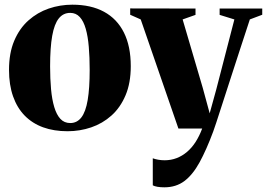

<svg xmlns="http://www.w3.org/2000/svg" viewBox="-20 -549 1140 820"><path d="M18.5 -250.5Q18.5 -322.5 40.8 -375Q63 -427.5 101.5 -461.8Q140 -496 188.2 -512.5Q236.5 -529 289 -529Q368.5 -529 424.2 -498.8Q480 -468.5 509.2 -410Q538.5 -351.5 538.5 -266.5Q538.5 -194.5 516.2 -142Q494 -89.5 456 -55.5Q418 -21.5 369.5 -5Q321 11.5 268.5 11.5Q210.5 11.5 164.2 -5.2Q118 -22 85.5 -55.2Q53 -88.5 35.8 -137.5Q18.5 -186.5 18.5 -250.5ZM280 -23.5Q309 -23.5 327.5 -47.5Q346 -71.5 354.5 -121.8Q363 -172 363 -250.5Q363 -304 359.2 -348.8Q355.5 -393.5 346.2 -426Q337 -458.5 320.8 -476.2Q304.5 -494 280 -494Q250 -494 231 -470.2Q212 -446.5 203 -396.2Q194 -346 194 -265.5Q194 -212.5 198 -168.2Q202 -124 211.8 -91.5Q221.5 -59 238 -41.2Q254.5 -23.5 280 -23.5ZM682 251Q665.5 251 652.5 248.8Q639.5 246.5 632.5 242.5V127Q641.5 130.5 655 133Q668.5 135.5 683 135.5Q710.5 135.5 734.5 126.2Q758.5 117 779 99.5Q799.5 82 815.5 57Q831.5 32 843.5 0H742L581 -466L536 -486V-513L815 -512.5V-485.5L760 -466L846 -173.5L875.5 -65L903.5 -166.5L981 -466L918 -485.5V-512.5H1100V-486L1047 -466Q1028 -408 1007.2 -344.5Q986.5 -281 966.8 -220.2Q947 -159.5 930.8 -109Q914.5 -58.5 903.8 -25.8Q893 7 890.5 13Q861.5 91 832.5 144Q803.5 197 767.8 224Q732 251 682 251Z"/></svg>

Font: Merriweather 120pt ExtraBold
Style: Regular
Weight: 800
Version: Version 2.100